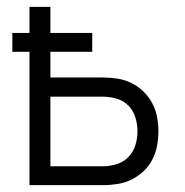

<svg xmlns="http://www.w3.org/2000/svg" viewBox="-20 -540 540 560"><path d="M66 0V-389H16V-444H66V-520H127V-444H249V-389H127V-314H281Q302 -314 323.5 -310.5Q345 -307 364 -297.5Q383 -288 398.5 -273Q414 -258 424 -239Q434 -220 438 -199Q442 -178 442 -157Q442 -136 438 -114.5Q434 -93 424 -74Q414 -55 398.5 -40.5Q383 -26 364 -16.5Q345 -7 323.5 -3.5Q302 0 281 0ZM127 -55H281Q301 -55 321 -61.5Q341 -68 355 -82.5Q369 -97 375 -117Q381 -137 381 -157Q381 -177 375 -197Q369 -217 355 -231.5Q341 -246 321 -252Q301 -258 281 -258H127Z"/></svg>

Font: Iosevka SS04 Light
Style: Regular
Weight: 300
Monospace: yes
Designer: Belleve Invis
Foundry: Belleve Invis
Version: Version 19.0.0; ttfautohint (v1.8.4)